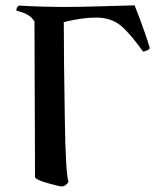

<svg xmlns="http://www.w3.org/2000/svg" viewBox="-20 -668 576 704"><path d="M213.9 -586.9Q213.9 -455.1 217.8 -224.6Q220.7 -29.3 231.4 -1Q219.7 15.6 207 15.6Q197.3 15.6 152.8 2.9Q108.4 -9.8 108.4 -19.5L106.4 -588.9Q91.8 -617.2 40 -628.9Q40 -642.6 49.8 -647.5Q130.9 -642.6 219.7 -642.6Q275.4 -642.6 354.5 -645Q433.6 -647.5 473.6 -648.4Q515.6 -541 529.3 -491.2Q525.4 -483.4 504.9 -478.5Q456.1 -546.9 421.4 -575.2Q386.7 -603.5 332 -603.5Q280.3 -603.5 213.9 -586.9Z"/></svg>

Font: Crimson
Style: Bold
Weight: 700
Version: Version 0.8 ; ttfautohint (v1.00) -l 8 -r 50 -G 200 -x 14 -D